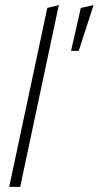

<svg xmlns="http://www.w3.org/2000/svg" viewBox="-20 -731 386 751"><path d="M16 0 165 -700 210 -711 59 0ZM258 -532 296 -700 346 -711 288 -532Z"/></svg>

Font: Red Hat Display VF
Style: Italic
Weight: 300
Italic angle: -12°
Designer: Pentagram, MCKL
Foundry: Pentagram, MCKL
Version: Version 1.023